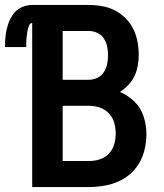

<svg xmlns="http://www.w3.org/2000/svg" viewBox="-64 -755 660 775"><path d="M66 0H295Q330 0 365.5 -7Q401 -14 432.5 -32Q464 -50 486 -79Q508 -108 517.5 -143Q527 -178 527 -214Q527 -249 516 -284Q505 -319 479 -344.5Q453 -370 420 -384Q445 -399 463.5 -423Q482 -447 489 -476Q496 -505 496 -534Q496 -566 488.5 -598Q481 -630 463 -657Q445 -684 417.5 -702.5Q390 -721 358.5 -728Q327 -735 295 -735H66Q43 -735 22 -725Q1 -715 -12 -696Q-25 -677 -32 -655Q-39 -633 -41.5 -610.5Q-44 -588 -44 -565H42Q42 -573 42 -580.5Q42 -588 42.5 -595.5Q43 -603 44 -610Q45 -617 46 -624.5Q47 -632 49 -639.5Q51 -647 54.5 -654.5Q58 -662 66 -662ZM189 -433V-630H295Q312 -630 328.5 -622.5Q345 -615 355 -600Q365 -585 368.5 -567.5Q372 -550 372 -532Q372 -514 368.5 -496.5Q365 -479 355 -463.5Q345 -448 328.5 -440.5Q312 -433 295 -433ZM295 -105H189V-328H295Q317 -328 338.5 -321Q360 -314 375.5 -297.5Q391 -281 397 -259.5Q403 -238 403 -216Q403 -194 397 -172.5Q391 -151 375 -134.5Q359 -118 338 -111.5Q317 -105 295 -105Z"/></svg>

Font: Iosevka Sparkle
Style: Bold
Weight: 700
Designer: Belleve Invis
Foundry: Belleve Invis
Version: Version 4.5.0; ttfautohint (v1.8.3)